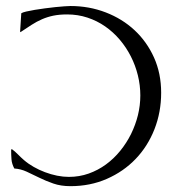

<svg xmlns="http://www.w3.org/2000/svg" viewBox="-20 -618 581 648"><path d="M206.5 -569.3Q180.7 -569.3 160.4 -565.2Q140.1 -561 122.1 -553.2Q104 -545.4 86.7 -534.2Q69.3 -522.9 48.8 -509.3L47.9 -511.7L51.8 -573.2Q56.2 -576.2 68.6 -579.1Q81.1 -582 97.2 -584.7Q113.3 -587.4 131.6 -589.8Q149.9 -592.3 166.7 -594Q183.6 -595.7 197.3 -596.7Q210.9 -597.7 217.8 -597.7Q280.8 -597.7 336.7 -576.2Q392.6 -554.7 434.1 -516.1Q475.6 -477.5 499.8 -423.8Q523.9 -370.1 523.9 -305.2Q523.9 -239.3 501.2 -181.6Q478.5 -124 437.7 -81.5Q397 -39.1 340.8 -14.4Q284.7 10.3 217.8 10.3Q185.5 10.3 160.2 1.5Q134.8 -7.3 112.5 -18.3Q90.3 -29.3 70.1 -38.6Q49.8 -47.9 28.3 -49.3Q20 -64.9 18.8 -79.8Q17.6 -94.7 17.6 -111.8L19.5 -115.2Q30.8 -106.9 40.5 -96.9Q50.3 -86.9 61 -77.6Q75.7 -64.9 93.8 -54.7Q111.8 -44.4 131.8 -36.9Q151.9 -29.3 172.6 -25.1Q193.4 -21 212.4 -21Q247.6 -21 279.3 -32.2Q311 -43.5 337.6 -63Q364.3 -82.5 385.7 -108.9Q407.2 -135.3 422.4 -166Q437.5 -196.8 445.6 -229.7Q453.6 -262.7 453.6 -295.9Q453.6 -330.1 445.3 -363.8Q437 -397.5 421.6 -427.7Q406.2 -458 384.3 -483.9Q362.3 -509.8 335 -528.8Q307.6 -547.9 275.1 -558.6Q242.7 -569.3 206.5 -569.3Z"/></svg>

Font: CAT Linz
Style: Regular
Weight: 400
Designer: Peter Wiegel
Foundry: Peter Wiegel
Version: Version 1.08